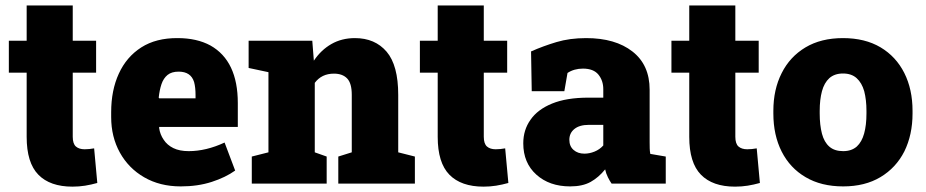

<svg xmlns="http://www.w3.org/2000/svg" viewBox="-20 -679 3424 710"><path d="M248 11.2Q165 11.2 121.8 -33Q78.6 -77.1 78.6 -172.9V-410.2H12.7V-528.3H78.6V-658.7H249V-528.3H335.4V-410.2H249V-173.3Q249 -147.5 260.7 -137.2Q272.5 -127 293 -127Q301.8 -127 310.5 -127.9Q319.3 -128.9 328.1 -130.4L339.8 -2.4Q317.4 3.9 294.7 7.6Q272 11.2 248 11.2Z M648.4 10.3Q571.3 10.3 513.2 -23.4Q455.6 -56.6 423.3 -114.7Q391.1 -172.9 391.1 -246.1V-264.2Q391.1 -345.2 419.4 -406.7Q447.8 -468.8 502.4 -503.7Q557.1 -538.6 636.7 -538.1Q708 -538.1 758.3 -510.7Q859.4 -453.6 859.4 -297.9V-209.5H568.8L568.4 -206.1Q571.8 -181.6 585.4 -162.1Q598.1 -142.6 621.1 -131.3Q644 -120.1 677.7 -120.1Q742.2 -120.1 810.5 -151.9L849.6 -48.3Q814 -22.9 762.7 -6.3Q711.4 10.3 648.4 10.3ZM566.9 -317.9 568.8 -315.4H703.1V-328.1Q703.1 -355.5 697.8 -375.5Q686 -414.1 640.6 -414.1Q614.7 -414.1 599.6 -401.9Q584.5 -389.6 577.1 -367.7Q569.8 -345.7 566.9 -317.9Z M1188 -100.1V0H911.1V-100.1L972.7 -115.7V-412.1L899.4 -427.7V-528.3H1134.8L1140.6 -454.6Q1167 -494.1 1205.3 -516.1Q1243.7 -538.1 1292.5 -538.1Q1366.7 -538.1 1409.7 -487.8Q1452.6 -437.5 1452.6 -328.1V-115.7L1514.2 -100.1V0H1231V-100.1L1280.8 -115.7V-328.6Q1280.8 -371.1 1263.7 -388.9Q1246.6 -406.7 1214.8 -406.7Q1169.4 -406.7 1144 -372.6V-115.7Z M1768.1 11.2Q1685.1 11.2 1641.8 -33Q1598.6 -77.1 1598.6 -172.9V-410.2H1532.7V-528.3H1598.6V-658.7H1769V-528.3H1855.5V-410.2H1769V-173.3Q1769 -147.5 1780.8 -137.2Q1792.5 -127 1813 -127Q1821.8 -127 1830.6 -127.9Q1839.4 -128.9 1848.1 -130.4L1859.9 -2.4Q1837.4 3.9 1814.7 7.6Q1792 11.2 1768.1 11.2Z M2088.4 10.3Q2011.7 10.3 1963.4 -33.2Q1915 -76.7 1915 -148.9Q1915 -198.7 1941.9 -236.3Q1968.3 -274.4 2021.7 -296.1Q2075.2 -317.9 2155.8 -317.9H2210.9V-349.1Q2210.9 -380.9 2192.9 -403.1Q2174.8 -425.3 2135.7 -425.3Q2103 -425.3 2078.6 -409.2L2066.9 -341.8H1946.3L1943.8 -488.8Q1988.8 -508.8 2037.8 -523.4Q2086.9 -538.1 2147.5 -538.1Q2255.4 -538.1 2318.8 -488.5Q2382.3 -439 2382.3 -347.2V-152.3Q2382.3 -141.1 2382.6 -130.4Q2382.8 -119.6 2384.8 -109.9L2441.9 -100.1V0H2241.7Q2235.4 -8.8 2228 -23.4Q2220.7 -38.1 2217.8 -52.7Q2193.8 -22.9 2164.1 -6.3Q2134.3 10.3 2088.4 10.3ZM2141.1 -110.8Q2159.7 -110.8 2178.5 -118.4Q2197.3 -126 2210.9 -141.1V-217.3H2157.7Q2123 -217.3 2104.2 -202.1Q2085.4 -187 2085.4 -162.1Q2085.4 -138.2 2101.1 -124.5Q2116.7 -110.8 2141.1 -110.8Z M2698.2 11.2Q2615.2 11.2 2572 -33Q2528.8 -77.1 2528.8 -172.9V-410.2H2462.9V-528.3H2528.8V-658.7H2699.2V-528.3H2785.6V-410.2H2699.2V-173.3Q2699.2 -147.5 2710.9 -137.2Q2722.7 -127 2743.2 -127Q2752 -127 2760.7 -127.9Q2769.5 -128.9 2778.3 -130.4L2790 -2.4Q2767.6 3.9 2744.9 7.6Q2722.2 11.2 2698.2 11.2Z M3098.1 10.3Q3016.6 10.3 2959 -23.9Q2901.4 -57.6 2870.6 -118.4Q2839.8 -179.2 2839.8 -259.3V-269Q2839.8 -348.1 2870.6 -408.7Q2900.9 -469.2 2958.5 -503.7Q3016.1 -538.1 3097.2 -538.1Q3178.7 -538.1 3236.3 -503.9Q3293.5 -469.7 3324 -409.2Q3354.5 -348.6 3354.5 -269V-259.3Q3354.5 -180.7 3324.2 -119.1Q3293.5 -58.6 3236.1 -24.2Q3178.7 10.3 3098.1 10.3ZM3098.1 -120.1Q3128.9 -120.1 3148.4 -137.2Q3167 -154.3 3175.5 -185.3Q3184.1 -216.3 3184.1 -259.3V-269Q3184.1 -309.6 3175.8 -341.8Q3167 -372.6 3147.9 -389.9Q3128.9 -407.2 3097.2 -407.2Q3066.4 -407.2 3046.9 -390.1Q3027.8 -372.6 3019.5 -341.6Q3011.2 -310.5 3011.2 -269V-259.3Q3011.2 -216.8 3019.5 -184.6Q3027.8 -153.3 3046.9 -136.7Q3065.9 -120.1 3098.1 -120.1Z"/></svg>

Font: Battambang Black
Style: Regular
Weight: 900
Designer: Danh Hong
Version: Version 8.002; ttfautohint (v1.8.3)